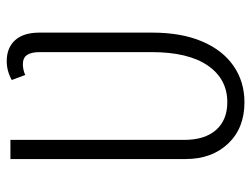

<svg xmlns="http://www.w3.org/2000/svg" viewBox="-108 -628 747 571"><g transform="rotate(-90 265.5 -342.5)"><path d="M454 -599V-263Q454 -177 428 -115.5Q402 -54 355 -21.5Q308 11 247 11Q170 11 124 -37.5Q78 -86 78 -164V-685H135V-168Q135 -107 164.5 -73.5Q194 -40 247 -40Q316 -40 356 -98Q396 -156 396 -265V-598Q396 -623 387.5 -635.5Q379 -648 360 -648Q344 -648 328 -641L313 -681Q340 -696 369 -696Q409 -696 431.5 -671Q454 -646 454 -599Z"/></g></svg>

Font: Fira Sans Extra Condensed Light
Style: Regular
Weight: 300
Width: 1
Designer: Carrois Corporate & Edenspiekermann AG
Foundry: Carrois Corporate GbR & Edenspiekermann AG
Version: Version 4.203